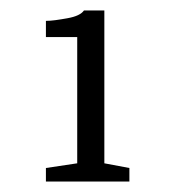

<svg xmlns="http://www.w3.org/2000/svg" viewBox="-20 -740 337 368"><path d="M68 -418V-392H228V-418L180 -427V-720H141C136 -713 126 -708 109 -705C92 -702 79 -700 68 -700V-669H128V-427Z"/></svg>

Font: Domine
Style: Regular
Weight: 400
Designer: Pablo Impallari, Rodrigo Fuenzalida, Brenda Gallo
Foundry: Pablo Impallari, Rodrigo Fuenzalida, Brenda Gallo
Version: Version 2.000